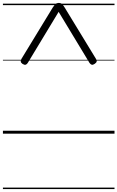

<svg xmlns="http://www.w3.org/2000/svg" viewBox="-20 -914 803 1313"><path d="M127 -512 341 -863Q352 -879 360 -886.5Q368 -894 381 -894Q396 -894 404 -886.5Q412 -879 422 -863L636 -512Q643 -501 641 -493Q639 -485 627 -477Q615 -469 607 -471.5Q599 -474 592 -484L381 -833L170 -484Q164 -474 155.5 -471.5Q147 -469 134 -477Q123 -485 122 -493Q121 -501 127 -512ZM0 369H763V379H0ZM0 -20H763V0H0ZM0 -505H763V-500H0ZM0 -889H763V-879H0Z"/></svg>

Font: Playwrite HR Lijeva Guides
Style: Regular
Weight: 400
Designer: Veronika Burian, José Scaglione
Foundry: TypeTogether
Version: Version 1.003